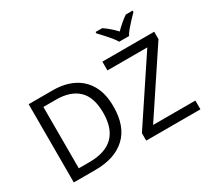

<svg xmlns="http://www.w3.org/2000/svg" viewBox="-177 -1231 1646 1518"><g transform="rotate(-30 646.0 -472.0)"><path d="M669 -364Q669 -183 570.5 -91.5Q472 0 296 0H97V-714H317Q425 -714 504 -674Q583 -634 626 -556.5Q669 -479 669 -364ZM574 -361Q574 -504 503.5 -570.5Q433 -637 304 -637H187V-77H284Q574 -77 574 -361ZM1253 0H758V-68L1134 -634H770V-714H1243V-646L867 -80H1253ZM964 -784Q951 -807 929 -833.5Q907 -860 883 -886Q859 -912 841 -931V-944H901Q927 -927 955 -903Q983 -879 1008 -852Q1035 -879 1063 -903Q1091 -927 1117 -944H1179V-931Q1160 -912 1135.5 -886Q1111 -860 1088.5 -833.5Q1066 -807 1054 -784Z"/></g></svg>

Font: Noto IKEA Latin
Style: Regular
Weight: 400
Designer: Monotype Design Team
Foundry: Monotype Imaging Inc.
Version: Version 1.0